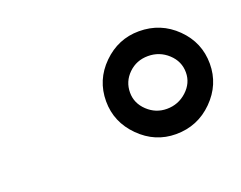

<svg xmlns="http://www.w3.org/2000/svg" viewBox="-53 -900 510 407"><g transform="rotate(-20 202.0 -696.0)"><path d="M404 -696Q404 -649 369.5 -614.5Q335 -580 286 -580Q239 -580 204.5 -614.5Q170 -649 170 -696Q170 -744 204.5 -778Q239 -812 286 -812Q335 -812 369.5 -778Q404 -744 404 -696ZM224 -696Q224 -672 242.5 -654.5Q261 -637 286 -637Q312 -637 331 -654.5Q350 -672 350 -696Q350 -721 331 -738.5Q312 -756 286 -756Q260 -756 242 -738.5Q224 -721 224 -696Z"/></g></svg>

Font: TypoPRO Montserrat Alternates
Style: Italic
Weight: 500
Italic angle: -11.3°
Designer: Julieta Ulanovsky
Foundry: Julieta Ulanovsky
Version: Version 6.001